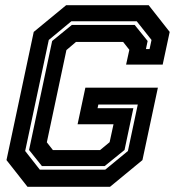

<svg xmlns="http://www.w3.org/2000/svg" viewBox="-20 -720 679 740"><path d="M86 0 5 -103 110 -597 235 -700H553L634 -597L607 -471H466L478.5 -528L454.5 -558.5H273L236 -527L160.5 -171.5L184 -141.5H365.5L402.5 -172L417.5 -241H279L309 -382H588.5L529 -103L404 0ZM133.5 -66H385.5L473 -138L511 -317H359L356 -303H494L460 -142L383.5 -80H141.5L92 -142L181 -562L257 -624H499L549 -562L542.5 -531H556.5L564 -566L507 -638H255L168 -566L77 -138Z"/></svg>

Font: Tourney Thin
Style: Italic
Weight: 100
Italic angle: -12°
Designer: Tyler Finck
Foundry: Etcetera Type Co
Version: Version 1.015